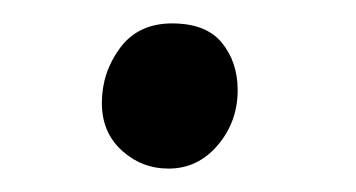

<svg xmlns="http://www.w3.org/2000/svg" viewBox="-20 -556 304 164"><path d="M124 -412Q101 -412 84 -427.5Q67 -443 67 -468Q67 -494 82.5 -515Q98 -536 127 -536Q156 -536 169.5 -519.5Q183 -503 183 -479Q183 -452 166 -432Q149 -412 124 -412Z"/></svg>

Font: Playpen Sans
Style: Regular
Weight: 400
Designer: Laura Meseguer, Veronika Burian, José Scaglione, Kostas Bartsokas, Vera Evstafieva, Tom Grace, Yorlmar Campos
Foundry: TypeTogether
Version: Version 2.000